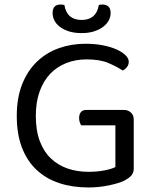

<svg xmlns="http://www.w3.org/2000/svg" viewBox="-20 -814 679 847"><path d="M570 -70Q570 -52 559.5 -40Q549 -28 528 -17Q503 -5 459 4Q415 13 370 13Q300 13 242 -6Q184 -25 142 -64Q100 -103 77 -162.5Q54 -222 54 -303Q54 -383 78 -443Q102 -503 143.5 -542.5Q185 -582 240 -601.5Q295 -621 357 -621Q399 -621 434.5 -614Q470 -607 495 -595.5Q520 -584 534 -570Q548 -556 548 -542Q548 -528 540 -518Q532 -508 521 -503Q494 -521 457 -536.5Q420 -552 362 -552Q314 -552 273 -536Q232 -520 202 -489Q172 -458 155 -411Q138 -364 138 -303Q138 -238 155.5 -191.5Q173 -145 204.5 -115Q236 -85 278.5 -70.5Q321 -56 371 -56Q407 -56 439 -62Q471 -68 489 -77V-261H338Q335 -266 332 -274.5Q329 -283 329 -293Q329 -310 337 -319.5Q345 -329 360 -329H527Q545 -329 557.5 -317.5Q570 -306 570 -287ZM340 -726Q405 -726 416 -792Q420 -793 424 -793.5Q428 -794 433 -794Q449 -794 458.5 -785Q468 -776 468 -756Q468 -740 460 -724.5Q452 -709 436 -696.5Q420 -684 396 -676Q372 -668 340 -668Q307 -668 283 -676Q259 -684 243 -696.5Q227 -709 219.5 -725Q212 -741 212 -756Q212 -794 247 -794Q256 -794 264 -792Q275 -726 340 -726Z"/></svg>

Font: Baloo Bhai 2
Style: Regular
Weight: 400
Designer: Supriya Tembe, Noopur Datye and Ek Type
Foundry: Ek Type
Version: Version 1.640;PS 1.000;hotconv 16.6.51;makeotf.lib2.5.65220;